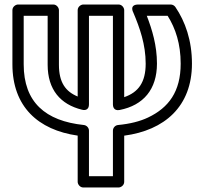

<svg xmlns="http://www.w3.org/2000/svg" viewBox="-20 -573 907 851"><path d="M351.9 -18.9C181.2 -36.7 85 -119.9 85 -288V-503H191.2V-286C191.2 -175.8 247.8 -110.1 343.4 -86.7C346.9 -85.8 374.3 -78.5 374.3 -111V-503H480.5V-110C480.5 -103.1 482.9 -80.1 510.3 -85.5C615.7 -106.2 675.7 -177 675.7 -291.2C675.7 -371.4 654.4 -441.4 630.6 -503H723C758.2 -446.9 780.8 -378.4 780.8 -291C780.8 -166.9 727.8 -95.7 636.1 -52.1C601 -35.4 556.7 -24 503.1 -18.9C490.1 -17.6 480.5 -6.1 480.5 6V208H374.3V6C374.3 -7.1 363.5 -17.6 351.9 -18.9ZM830.8 -291C830.8 -393.9 801.1 -477.5 757.2 -542.1C752.9 -548.3 744.9 -553 736.5 -553H593.5C551 -553 570.5 -518.2 570.5 -518.2C599.5 -449.8 625.7 -375.9 625.7 -290.8C625.7 -208.6 593.7 -164 530.5 -142.4V-528C530.5 -538.7 520.6 -553 505.5 -553H349.3C338.6 -553 324.3 -543.1 324.3 -528V-145.2C270.7 -167.3 241.2 -207.4 241.2 -286V-528C241.2 -538.7 231.3 -553 216.2 -553H60C49.3 -553 35 -543.1 35 -528V-288C35 -100.7 148.3 2.9 324.3 28.1V233C324.3 243.7 334.2 258 349.3 258H505.5C516.2 258 530.5 248.1 530.5 233V28.3C709 4.6 830.8 -100.7 830.8 -291Z"/></svg>

Font: Asimov
Style: WidOu
Weight: 500
Designer: Google
Version: Version 2.000980; 2014